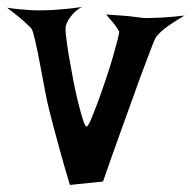

<svg xmlns="http://www.w3.org/2000/svg" viewBox="-70 -560 548 549"><path d="M-49.8 -538.1Q-33.2 -535.2 -16.1 -533.7Q1 -532.2 14.6 -531.2Q30.3 -530.3 44.9 -530.3Q59.6 -530.3 78.1 -531.2Q93.8 -532.2 115.7 -534.2Q137.7 -536.1 164.1 -540Q148.4 -531.2 139.6 -521.5Q130.9 -511.7 126 -503.9Q120.1 -494.1 118.2 -486.3Q116.2 -478.5 119.1 -454.1Q122.1 -429.7 127.4 -397.5Q132.8 -365.2 139.6 -330.1Q146.5 -294.9 153.8 -265.6Q161.1 -236.3 167.5 -216.8Q173.8 -197.3 177.7 -198.2Q181.6 -198.2 189.9 -217.8Q198.2 -237.3 209 -266.1Q219.7 -294.9 231.4 -329.6Q243.2 -364.3 252 -394.5Q260.7 -424.8 266.1 -445.8Q271.5 -466.8 270.5 -470.7Q267.6 -474.6 263.7 -481.4Q256.8 -492.2 233.4 -518.6Q261.7 -516.6 282.2 -515.1Q302.7 -513.7 315.4 -511.7Q330.1 -509.8 338.9 -508.8Q347.7 -507.8 364.3 -508.8Q377.9 -508.8 400.9 -510.3Q423.8 -511.7 458 -515.6Q432.6 -501 416.5 -489.7Q400.4 -478.5 391.6 -470.7Q380.9 -460.9 376 -454.1Q369.1 -441.4 351.6 -393.6Q343.8 -373 332.5 -342.8Q321.3 -312.5 306.2 -270Q291 -227.5 270.5 -170.9Q250 -114.3 224.6 -41L129.9 -31.2Q111.3 -92.8 100.1 -134.3Q88.9 -175.8 82 -201.2Q74.2 -230.5 70.3 -247.1Q65.4 -265.6 58.6 -301.3Q51.8 -336.9 44.9 -374Q38.1 -411.1 31.2 -440.9Q24.4 -470.7 20.5 -477.5Q16.6 -482.4 6.8 -491.2Q-1 -499 -14.6 -510.3Q-28.3 -521.5 -49.8 -538.1Z"/></svg>

Font: Irish Grover
Style: Regular
Weight: 400
Designer: Squid
Foundry: Font Diner, Inc DBA Sideshow
Version: Version 1.000